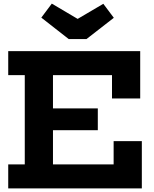

<svg xmlns="http://www.w3.org/2000/svg" viewBox="-20 -1042 852 1062"><path d="M458.5 -826H360L208.5 -944.5L266.5 -1022L409.5 -937.5L551.5 -1021L609.5 -943.5ZM521 -442.5V-322H199V-442.5ZM608.5 -261.5H764.5V0H25.5V-132.5H117V-626.5H25.5V-759H755.5V-497.5H599.5V-626.5H273V-132.5H608.5Z"/></svg>

Font: Hepta Slab ExtraLight
Style: Bold
Weight: 700
Version: Version 1.102